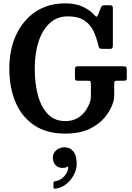

<svg xmlns="http://www.w3.org/2000/svg" viewBox="-20 -783 786 1144"><path d="M448 -388H711Q726.5 -388 731 -384.2Q735.5 -380.5 735.5 -364V-319.5Q735.5 -308 732 -305Q728.5 -302 716 -302H677.5Q666.5 -302 663.5 -298.5Q660.5 -295 660.5 -283.5V-215.5Q660.5 -201 659.2 -192.8Q658 -184.5 654.5 -174Q641 -129.5 606.8 -86.5Q572.5 -43.5 514 -15.2Q455.5 13 368.5 13Q258.5 13 184.5 -36.2Q110.5 -85.5 73 -173Q35.5 -260.5 35.5 -375Q35.5 -486.5 75.8 -574.2Q116 -662 191 -712.5Q266 -763 369.5 -763Q433.5 -763 477 -741.2Q520.5 -719.5 544.5 -691Q551.5 -682 556 -683.8Q560.5 -685.5 565.5 -698L580.5 -736Q583 -742.5 587 -747Q591 -751.5 598 -751.5H636Q652.5 -751.5 652.5 -737V-516.5Q652.5 -506 650.2 -499Q648 -492 637 -492H591Q575.5 -492 572.2 -496.2Q569 -500.5 566 -512Q555.5 -558.5 536.8 -598Q518 -637.5 482 -661.5Q446 -685.5 383.5 -685.5Q320.5 -685.5 276.5 -645.2Q232.5 -605 209.8 -534.8Q187 -464.5 187 -375Q187 -285.5 206.2 -214.5Q225.5 -143.5 265.8 -102.5Q306 -61.5 369 -61.5Q411 -61.5 440.8 -78.5Q470.5 -95.5 489.2 -122.5Q508 -149.5 517 -178Q519.5 -186 520.5 -192.8Q521.5 -199.5 521.5 -211V-284Q521.5 -296 517.8 -299Q514 -302 503 -302H446Q432 -302 429.2 -306.2Q426.5 -310.5 426.5 -324V-367Q426.5 -381 430.8 -384.5Q435 -388 448 -388ZM295 156Q295 129 315.5 111.8Q336 94.5 364 94.5Q395.5 94.5 416.2 118.2Q437 142 437 192Q437 227.5 419.2 260.2Q401.5 293 372.5 315.2Q343.5 337.5 309 341Q303.5 341.5 301 340.5Q298.5 339.5 298.5 333V306.5Q298.5 298.5 308.5 297Q338.5 293 361.8 268.5Q385 244 386.5 213.5Q386 207.5 378.5 212Q369.5 217.5 352 217.5Q326 217.5 310.5 200.5Q295 183.5 295 156Z"/></svg>

Font: Besley* Narrow Semi
Style: Regular
Weight: 600
Width: 4
Designer: Owen Earl
Foundry: indestructible type*
Version: Version 3.000; ttfautohint (v1.8.3)